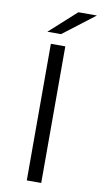

<svg xmlns="http://www.w3.org/2000/svg" viewBox="-97 -925 512 969"><g transform="rotate(10 159.0 -440.5)"><path d="M114 -700H188V0H114ZM223 -881H318L156 -757H86Z"/></g></svg>

Font: Montserrat-Regular
Style: Regular
Weight: 400
Version: Version 7.200